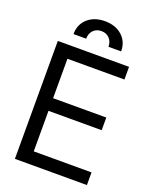

<svg xmlns="http://www.w3.org/2000/svg" viewBox="-168 -1021 887 1113"><g transform="rotate(20 275.5 -464.5)"><path d="M64.5 0V-727.5H503.9V-649.4H152.3V-406.2H480.5V-328.1H152.3V-78.1H508.8V0ZM136.2 -795.9Q136.2 -855.5 177 -892.1Q217.8 -928.7 283.2 -928.7Q348.6 -928.7 389.4 -892.1Q430.2 -855.5 430.2 -795.9H352.1Q352.1 -827.6 333 -847.7Q314 -867.7 283.2 -867.7Q252.4 -867.7 233.4 -847.7Q214.4 -827.6 214.4 -795.9Z"/></g></svg>

Font: Inter Tight
Style: Regular
Weight: 400
Designer: Rasmus Andersson
Foundry: rsms
Version: Version 3.002